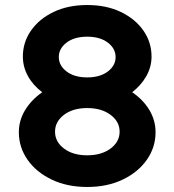

<svg xmlns="http://www.w3.org/2000/svg" viewBox="-20 -732 694 764"><path d="M327 12Q247 12 185.5 -17.5Q124 -47 89.5 -96.5Q55 -146 55 -206Q55 -253 80 -294Q105 -335 148 -365Q111 -393 91 -429.5Q71 -466 71 -507Q71 -564 103.5 -610.5Q136 -657 193.5 -684.5Q251 -712 327 -712Q403 -712 460.5 -684.5Q518 -657 550.5 -610.5Q583 -564 583 -507Q583 -466 562.5 -429.5Q542 -393 506 -365Q550 -335 574.5 -294Q599 -253 599 -206Q599 -146 564.5 -96.5Q530 -47 468.5 -17.5Q407 12 327 12ZM327 -424Q378 -424 409 -447.5Q440 -471 440 -505Q440 -539 409 -562.5Q378 -586 327 -586Q276 -586 245 -562.5Q214 -539 214 -505Q214 -471 245 -447.5Q276 -424 327 -424ZM327 -114Q384 -114 420 -141Q456 -168 456 -208Q456 -248 420 -275Q384 -302 327 -302Q270 -302 234.5 -275Q199 -248 199 -208Q199 -168 234.5 -141Q270 -114 327 -114Z"/></svg>

Font: MuseoModerno SemiBold
Style: Regular
Weight: 600
Designer: Pablo Cosgaya, Héctor Gatti, Marcela Romero, and the Authors of The MuseoModerno Project.
Foundry: Omnibus-Type Team
Version: Version 1.001